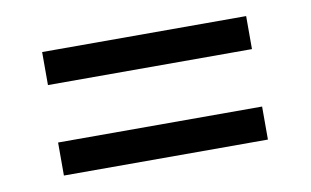

<svg xmlns="http://www.w3.org/2000/svg" viewBox="-42 -531 677 418"><g transform="rotate(-10 296.0 -322.5)"><path d="M70 -459H521V-386H70ZM70 -259H521V-186H70Z"/></g></svg>

Font: ukannada85
Style: Book
Weight: 400
Designer: Jelle Bosma - Monotype Design Team
Foundry: Monotype Imaging Inc.
Version: Version 2.003